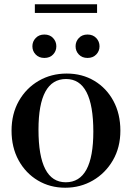

<svg xmlns="http://www.w3.org/2000/svg" viewBox="-20 -867 616 898"><path d="M285 11Q214 11 157 -23Q100 -57 67 -117.2Q34 -177.5 34 -256Q34 -334.5 68.2 -394.8Q102.5 -455 161 -489Q219.5 -523 292 -523Q364.5 -523 421.2 -489Q478 -455 510.5 -394.8Q543 -334.5 543 -256Q543 -177.5 508 -117.2Q473 -57 414.5 -23Q356 11 285 11ZM287.5 -14.5Q416.5 -14.5 416.5 -251.5Q416.5 -497.5 289 -497.5Q160 -497.5 160 -260.5Q160 -14.5 287.5 -14.5ZM187.5 -596Q162.5 -596 147 -612Q131.5 -628 131.5 -650.5Q131.5 -673 147 -689.2Q162.5 -705.5 187.5 -705.5Q213 -705.5 228.2 -689.2Q243.5 -673 243.5 -650.5Q243.5 -628 228.2 -612Q213 -596 187.5 -596ZM389.5 -596Q364 -596 348.8 -612Q333.5 -628 333.5 -650.5Q333.5 -673 348.8 -689.2Q364 -705.5 389.5 -705.5Q414.5 -705.5 430 -689.2Q445.5 -673 445.5 -650.5Q445.5 -628 430 -612Q414.5 -596 389.5 -596ZM143 -806.5V-847H434V-806.5Z"/></svg>

Font: Newsreader 72pt Medium
Style: Regular
Weight: 500
Designer: Hugues Gentile
Foundry: Production Type
Version: Version 1.003; ttfautohint (v1.8.3)